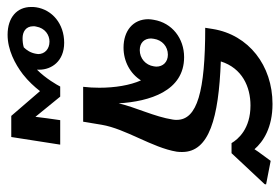

<svg xmlns="http://www.w3.org/2000/svg" viewBox="-152 -416 762 523"><g transform="rotate(90 229.5 -155.0)"><path d="M117.5 -230.8C137.5 -230.8 150 -217.5 150 -199.2C150 -196.7 149.2 -195 149.2 -192.5C145.8 -170 127.5 -154.2 105 -154.2C85 -154.2 73.3 -166.7 73.3 -185C73.3 -187.5 74.2 -190 74.2 -192.5C77.5 -215 95 -230.8 117.5 -230.8ZM124.2 -275C73.3 -275 30.8 -242.5 22.5 -192.5C21.7 -187.5 20.8 -182.5 20.8 -177.5C20.8 -135.8 52.5 -110 98.3 -110C135.8 -110 169.2 -128.3 187.5 -157.5C200.8 -127.5 207.5 -86.7 207.5 -44.2C207.5 -30 206.7 -14.2 205 0H300L308.3 -50C319.2 -115.8 370.8 -188.3 381.7 -255C382.5 -260 382.5 -265 382.5 -270C382.5 -343.3 290 -369.2 135.8 -375C154.2 -433.3 205 -455.8 255.8 -455.8C319.2 -455.8 347.5 -422.5 358.3 -404.2H385.8L470 -494.2L470.8 -498.3L406.7 -510.8L381.7 -476.7C380 -474.2 377.5 -470.8 375 -466.7C354.2 -490.8 315.8 -515.8 251.7 -515.8C146.7 -515.8 63.3 -450.8 47.5 -353.3L44.2 -332.5C217.5 -332.5 295 -310.8 295 -255C295 -251.7 295 -247.5 294.2 -244.2C286.7 -195 260.8 -143.3 250 -96.7C245 -180.8 216.7 -275 124.2 -275ZM40.8 128.3C45 103.3 64.2 91.7 81.7 91.7C102.5 91.7 115.8 105 115.8 122.5C115.8 124.2 115 125.8 115 128.3C112.5 143.3 105 154.2 97.5 161.7C89.2 164.2 80.8 165 72.5 165C55.8 165 40 156.7 40 135.8C40 133.3 40 130.8 40.8 128.3ZM158.3 125.8V119.2C158.3 86.7 135.8 51.7 85 51.7C33.3 51.7 -5 84.2 -11.7 128.3C-12.5 133.3 -12.5 137.5 -12.5 141.7C-12.5 180 15.8 205.8 63.3 205.8C104.2 205.8 142.5 185.8 170.8 164.2C190 149.2 205 132.5 216.7 117.5L284.2 195.8H341.7L362.5 62.5H295.8C291.7 88.3 289.2 110.8 286.7 130L231.7 62.5H204.2C200 70.8 182.5 101.7 158.3 125.8Z"/></g></svg>

Font: Boon Medium
Style: Italic
Weight: 500
Italic angle: -9°
Designer: Sungsit Sawaiwan
Foundry: FontUni
Version: Version 3.0